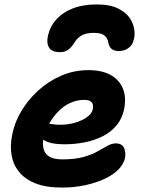

<svg xmlns="http://www.w3.org/2000/svg" viewBox="-20 -835 639 865"><path d="M259 10Q187 10 139.5 -9Q92 -28 65.5 -61Q39 -94 32 -137Q25 -180 35 -228Q45 -282 75.5 -333.5Q106 -385 152 -427Q198 -469 255.5 -494Q313 -519 379 -519Q438 -519 477 -498Q516 -477 533 -437.5Q550 -398 539 -342Q530 -300 504.5 -269.5Q479 -239 441.5 -220.5Q404 -202 360.5 -193.5Q317 -185 272 -185Q203 -185 175.5 -205.5Q148 -226 152 -250Q155 -264 163.5 -271.5Q172 -279 187 -279Q197 -279 212 -276Q227 -273 253 -273Q285 -273 317 -282Q349 -291 371.5 -307Q394 -323 398 -343Q402 -364 393 -374.5Q384 -385 358 -385Q327 -385 297 -371.5Q267 -358 242.5 -333Q218 -308 200.5 -275.5Q183 -243 175 -206Q171 -183 177 -162Q183 -141 203 -129Q223 -117 261 -117Q317 -117 355 -127.5Q393 -138 418.5 -152.5Q444 -167 464 -178Q484 -189 501 -189Q530 -189 539 -168Q548 -147 543 -122Q537 -96 514 -72Q491 -48 453 -30Q415 -12 365.5 -1Q316 10 259 10ZM417 -815Q478 -815 516.5 -794.5Q555 -774 572 -741.5Q589 -709 586 -673Q582 -638 562.5 -621.5Q543 -605 515 -605Q495 -605 483.5 -614Q472 -623 468 -643Q465 -663 450.5 -675Q436 -687 403 -687Q368 -687 348 -675.5Q328 -664 316 -644Q303 -623 288 -611.5Q273 -600 250 -600Q213 -600 200.5 -621.5Q188 -643 197 -678Q207 -719 235.5 -749.5Q264 -780 309 -797.5Q354 -815 417 -815Z"/></svg>

Font: Shantell Sans
Style: Bold Italic
Weight: 700
Italic angle: -11°
Designer: Stephen Nixon, Anya Danilova, Shantell Martin
Foundry: Arrow Type
Version: Version 1.011;[c5ecc13dd]